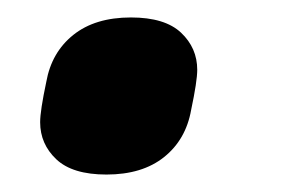

<svg xmlns="http://www.w3.org/2000/svg" viewBox="-20 -189 347 220"><path d="M102 11Q63 11 44.5 -6.5Q26 -24 26 -49Q26 -62 33 -95Q39 -129 64 -149Q89 -169 130 -169Q169 -169 187.5 -151.5Q206 -134 206 -109Q206 -96 199 -63Q193 -29 168 -9Q143 11 102 11Z"/></svg>

Font: Aneliza
Style: Bold Italic
Weight: 700
Italic angle: -11.31°
Designer: Mike Abbink, Paul van der Laan, Pieter van Rosmalen
Foundry: Bold Monday
Version: Version 3.0